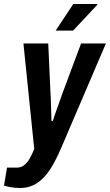

<svg xmlns="http://www.w3.org/2000/svg" viewBox="-66 -744 549 959"><path d="M34 195Q7 195 -15 190.5Q-37 186 -46 183L-31 93H21Q39 93 54 81.5Q69 70 81.5 49Q94 28 105 0L51 -527H175L186 -282Q188 -255 188.5 -227.5Q189 -200 190 -177.5Q191 -155 191 -140H198Q200 -147 204 -159.5Q208 -172 214.5 -189.5Q221 -207 229 -229.5Q237 -252 246 -278L339 -527H463L240 -6Q221 39 200.5 75.5Q180 112 155.5 139Q131 166 101.5 180.5Q72 195 34 195ZM212 -591 300 -724H420V-720L299 -591Z"/></svg>

Font: Archivo Condensed
Style: Bold Italic
Weight: 700
Width: 3
Italic angle: -10°
Designer: Hector Gatti
Foundry: Omnibus-Type
Version: Version 2.001